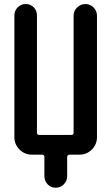

<svg xmlns="http://www.w3.org/2000/svg" viewBox="-20 -750 540 931"><path d="M134.8 0Q99.6 0 74.7 -24.9Q49.8 -49.8 49.8 -85V-675.8Q49.8 -698.2 65.9 -714.4Q82 -730.5 105 -730.5Q127.9 -730.5 143.6 -714.4Q159.2 -698.2 159.2 -675.8V-107.4Q159.2 -96.7 169.9 -95.7H326.2Q336.9 -95.7 336.9 -107.4V-673.8Q336.9 -697.3 354 -713.9Q371.1 -730.5 394 -730.5Q417 -730.5 433.6 -713.9Q450.2 -697.3 450.2 -673.8V-85Q450.2 -49.8 425.3 -24.9Q400.4 0 365.2 0H317.4Q306.6 0 305.7 10.7V103.5Q305.7 127 289.6 143.6Q273.4 160.2 250 160.2Q226.6 160.2 210.9 143.6Q195.3 127 195.3 103.5V10.7Q195.3 0 182.6 0Z"/></svg>

Font: Rounded-X Mgen+ 2m medium
Style: Regular
Weight: 500
Designer: [Source Han Sans]
Ryoko NISHIZUKA  (kana & ideographs); Paul D. Hunt (Latin, Greek & Cyrillic); Wenlong ZHANG  (bopomofo
Version: Version 1.059.20150602